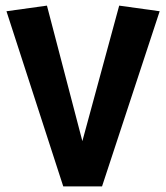

<svg xmlns="http://www.w3.org/2000/svg" viewBox="-20 -664 591 683"><path d="M404 -644 548 -624 343 -1H205L3 -624L147 -644L273 -162Z"/></svg>

Font: FiraGO
Style: Bold
Weight: 700
Designer: bBox Type
Foundry: bBox Type GmbH
Version: Version 1.001;PS 001.001;hotconv 1.0.88;makeotf.lib2.5.64775